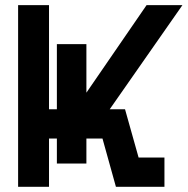

<svg xmlns="http://www.w3.org/2000/svg" viewBox="-20 -720 723 740"><path d="M426.8 0 375 -186H313V-89.8H199.2V-186H168.9V0H49.8V-700.2H168.9V-298.8H199.2V-549.8H313V-362.8L544.9 -700.2H683.1L402.8 -298.8H461.9L514.2 -112.8H613.8V0ZM544.9 -83V-84Z"/></svg>

Font: Cakra Normal
Style: Regular
Weight: 400
Designer: Lucia Kollert, Vojtech Kollert
Foundry: OoM Type
Version: Version 1.000;Glyphs 3.1.1 (3148)